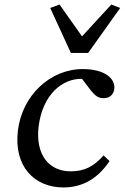

<svg xmlns="http://www.w3.org/2000/svg" viewBox="-20 -816 549 845"><path d="M259 9C342 9 410 -29 462 -107L436 -132C392 -83 352 -62 291 -62C197 -62 135 -133 150 -260C168 -401 255 -471 341 -469L379 -419C402 -391 414 -384 437 -384C464 -384 480 -401 483 -425C488 -469 443 -512 344 -512C201 -512 78 -396 59 -243C39 -82 133 9 259 9ZM201 -781 292 -583H368L509 -781L470 -796L341 -656L242 -796Z"/></svg>

Font: TPK Tissa Web
Style: Italic
Weight: 400
Italic angle: -7°
Designer: Jacques Le Bailly, Suppakit Chalermlarp | Katatrad Co.,Ltd.
Foundry: Jacques Le Bailly, Cadson Demak Co.,Ltd.
Version: Version 5.000;Glyphs 3.1.2 (3151)